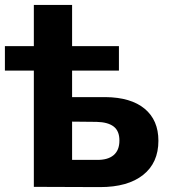

<svg xmlns="http://www.w3.org/2000/svg" viewBox="-20 -762 688 783"><path d="M626 -188Q626 -98 563.5 -48.5Q501 1 388 1L118 0V-474H0V-574H118V-742H274V-574H465V-474H274V-366H410Q514 -365 570 -318.5Q626 -272 626 -188ZM467 -189Q467 -228 443.5 -246Q420 -264 374 -265L274 -266V-110H374Q419 -109 443 -129Q467 -149 467 -189Z"/></svg>

Font: mBank
Style: Bold
Weight: 700
Designer: Julieta Ulanovsky
Foundry: Julieta Ulanovsky
Version: Version 7.200